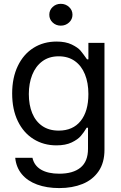

<svg xmlns="http://www.w3.org/2000/svg" viewBox="-20 -749 619 979"><path d="M57.6 55.7H145.5Q154.3 95.7 189.7 116.2Q225.1 136.7 282.2 136.7Q352.5 136.7 390.6 105.5Q428.7 74.2 428.7 9.8V-97.7H421.9Q407.7 -73.7 392.1 -55.7Q376.5 -37.6 345.5 -22.7Q314.5 -7.8 267.6 -7.8Q202.6 -7.8 151.4 -39.6Q100.1 -71.3 71 -131.1Q42 -190.9 42 -272.5Q42 -352.5 70.8 -412.6Q99.6 -472.7 150.9 -504.9Q202.1 -537.1 268.6 -537.1Q314.9 -537.1 345.9 -522Q377 -506.8 390.4 -491Q403.8 -475.1 423.8 -446.3H430.7V-530.3H512.7V14.6Q512.7 80.6 482.7 124.3Q452.6 168 400.9 189Q349.1 210 282.2 210Q218.3 210 169.2 191.9Q120.1 173.8 91.3 139.2Q62.5 104.5 57.6 55.7ZM430.7 -269.5Q430.7 -326.7 413.1 -370.1Q395.5 -413.6 361.6 -437.7Q327.6 -461.9 279.3 -461.9Q230 -461.9 195.8 -436.5Q161.6 -411.1 144.3 -367.4Q127 -323.7 127 -269.5Q127 -213.9 144.3 -171.9Q161.6 -129.9 195.8 -106.4Q230 -83 279.3 -83Q351.6 -83 391.1 -132.1Q430.7 -181.2 430.7 -269.5ZM231.4 -673.8Q231.4 -697.3 248.5 -713.4Q265.6 -729.5 290 -729.5Q314.5 -729.5 332 -713.4Q349.6 -697.3 349.6 -673.8Q349.6 -650.4 332 -634.3Q314.5 -618.2 290 -618.2Q265.6 -618.2 248.5 -634.3Q231.4 -650.4 231.4 -673.8Z"/></svg>

Font: Pretendard JP
Style: Regular
Weight: 400
Designer: Base glyphs from Inter by Rasmus Andersson; Hangeul glyphs from Noto Sans CJK(Source Han Sans) by Jang Soo-young and Kan
Foundry: Kil Hyung-jin
Version: Version 1.309